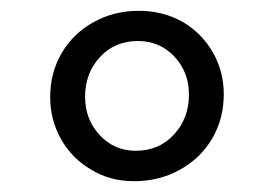

<svg xmlns="http://www.w3.org/2000/svg" viewBox="-20 -803 482 359"><path d="M230.7 -464.2Q186 -464.2 150.9 -485.5Q114.6 -506.5 94.2 -542.7Q73.8 -578.8 73.8 -621.4Q73.8 -667 95.4 -703.9Q116.9 -740.5 155 -761.6Q193 -782.8 239.7 -782.8Q283.9 -782.8 320.9 -762.5Q357.2 -741.2 377.8 -705.4Q398.4 -669.6 398.4 -627Q398.4 -581 376.8 -544.1Q355 -507 316.4 -485.6Q277.9 -464.2 230.7 -464.2ZM233.7 -521.1Q277.6 -521.1 305.4 -551.6Q333.3 -582 333.3 -626.1Q333.3 -668.3 306 -697.3Q278.7 -726.3 237.7 -726.3Q194.4 -726.3 166.8 -696.2Q139.1 -666.2 139.1 -622Q139.1 -579.9 166.3 -550.5Q193.5 -521.1 233.7 -521.1Z"/></svg>

Font: Merriweather Sans Variable Regular
Style: Italic
Weight: 300
Italic angle: -8°
Designer: Eben Sorkin
Foundry: Eben Sorkin
Version: Version 2.001